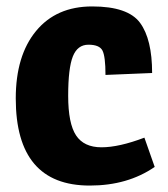

<svg xmlns="http://www.w3.org/2000/svg" viewBox="-20 -565 522 597"><path d="M453 -338 308 -332Q308 -390 298.5 -408Q289 -426 255 -426Q221 -426 206.5 -389.5Q192 -353 192 -267Q192 -181 216.5 -144Q241 -107 295.5 -107Q350 -107 429 -137L461 -46Q377 12 259 12Q29 12 29 -259Q29 -392 92 -468.5Q155 -545 266.5 -545Q378 -545 415.5 -494Q453 -443 453 -338Z"/></svg>

Font: Magra
Style: Bold
Weight: 600
Designer: Viviana Monsalve
Foundry: Viviana Monsalve
Version: Version 1.001